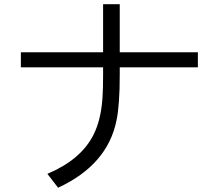

<svg xmlns="http://www.w3.org/2000/svg" viewBox="-20 -838 1039 912"><path d="M469.7 -817.9H548.8V-589.8H919.9V-518.1H548.8V-481.9Q548.8 -338.9 533.2 -265.1Q490.2 -54.7 255.9 53.7L205.1 -12.2Q365.2 -80.1 423.8 -197.3Q460 -268.6 466.8 -374Q469.7 -417 469.7 -481V-518.1H79.1V-589.8H469.7Z"/></svg>

Font: UDEV Gothic 35
Style: Regular
Weight: 400
Version: v2.1.0; ttfautohint (v1.8.4.7-5d5b-dirty) -l 6 -r 45 -G 200 